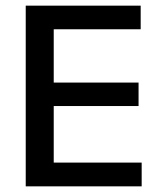

<svg xmlns="http://www.w3.org/2000/svg" viewBox="-20 -659 568 679"><path d="M71 0V-639H170V0ZM100.5 0V-84H481V0ZM128 -284V-367H470V-284ZM100 -555.5V-639H477.5V-555.5Z"/></svg>

Font: Anek Tamil Medium
Style: Regular
Weight: 500
Designer: Aadarsh Rajan (Tamil), Yesha Goshar (Latin)
Foundry: Ek Type
Version: Version 1.003